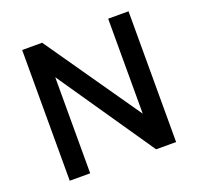

<svg xmlns="http://www.w3.org/2000/svg" viewBox="-123 -833 997 966"><g transform="rotate(-20 376.0 -350.0)"><path d="M91 0V-700H198L551.5 -191.5V-700H660.5V0H553.5L200.5 -514.5V0Z"/></g></svg>

Font: Geologica
Style: Regular
Weight: 400
Designer: Sindre Bremnes, Frode Helland
Foundry: Monokrom Skriftforlag AS
Version: Version 1.010; ttfautohint (v1.8.4.7-5d5b);gftools[0.9.28]